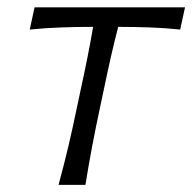

<svg xmlns="http://www.w3.org/2000/svg" viewBox="-20 -516 536 536"><path d="M143.5 0Q158.5 -55.5 170.8 -107.2Q183 -159 195.5 -219.5L206 -269Q217 -319.5 225 -360Q233 -400.5 240 -441Q198 -441 152.8 -439.5Q107.5 -438 63 -433.5L76.5 -495.5H496.5L483 -433.5Q441 -438 396.5 -439.5Q352 -441 310 -441Q299.5 -400.5 290.2 -360Q281 -319.5 270.5 -269L260 -219.5Q247 -159 237.2 -107.2Q227.5 -55.5 218.5 0Z"/></svg>

Font: Commissioner Flair Light
Style: Italic
Weight: 300
Italic angle: -12°
Designer: Kostas Bartsokas
Foundry: Kostas Bartsokas
Version: Version 1.000; ttfautohint (v1.8.3)